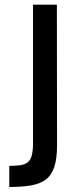

<svg xmlns="http://www.w3.org/2000/svg" viewBox="-20 -707 334 799"><path d="M18.6 71.1V-16.8Q46.9 -16.8 65.8 -19.7Q84.6 -22.5 96 -32.1Q107.4 -41.8 112.4 -60.9Q117.4 -79.9 117.4 -111.7V-687.5H216.7L217.4 -102.3Q217.4 -46.3 205.8 -11.7Q194.2 22.9 169.9 40.7Q145.6 58.5 108 64.8Q70.5 71.1 18.6 71.1Z"/></svg>

Font: Titillium Web SemiBold
Style: Regular
Weight: 600
Designer: Mohamed Gaber, Accademia di Belle Arti di Urbino
Foundry: Kief Type Foundry, Accademia di Belle Arti di Urbino
Version: Version 3.000; ttfautohint (v1.8.4)